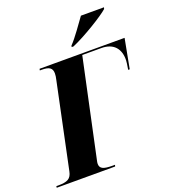

<svg xmlns="http://www.w3.org/2000/svg" viewBox="-195 -1048 1026 1165"><g transform="rotate(-20 318.0 -465.5)"><path d="M348 -780 346 -771H358C439 -805 577 -890 610 -921L613 -931H464C433 -889 385 -818 348 -780ZM-31 0H346L349 -10H332C277 -10 252 -19 252 -51C252 -57 253 -64 255 -72L390 -704H513C593 -704 631 -656 629 -583C629 -576 626 -552 621 -524H631L667 -714H118L116 -704H129C175 -704 196 -692 196 -656C196 -645 194 -630 190 -614L75 -67C66 -22 41 -10 -17 -10H-30Z"/></g></svg>

Font: Noto Serif Display ExtraBold
Style: Italic
Weight: 800
Italic angle: -12°
Designer: Monotype Design Team
Foundry: Monotype Imaging Inc.
Version: Version 2.009